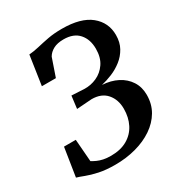

<svg xmlns="http://www.w3.org/2000/svg" viewBox="-178 -875 947 1009"><g transform="rotate(-30 296.0 -371.0)"><path d="M230 8.5Q173.5 8.5 132 -0.5Q90.5 -9.5 62.2 -20.5Q34 -31.5 16.5 -36.5L43.5 -209H115L125.5 -73.5Q138 -66 153.2 -59Q168.5 -52 188.2 -47.8Q208 -43.5 234 -43.5Q293 -43.5 333.5 -67Q374 -90.5 394.8 -131.5Q415.5 -172.5 415.5 -224.5Q415.5 -280 384.2 -316.2Q353 -352.5 293.5 -352.5L202 -346L211.5 -422L287.5 -418Q326.5 -416.5 362.8 -432.8Q399 -449 422.5 -483.5Q446 -518 446 -571Q446 -628 414.8 -663.2Q383.5 -698.5 323 -698.5Q285 -698.5 260.8 -685.5Q236.5 -672.5 224 -651L186.5 -542H101.5L128 -719.5Q156.5 -721.5 187.8 -729Q219 -736.5 257 -743.8Q295 -751 343 -751Q457.5 -751 515.5 -703.8Q573.5 -656.5 573.5 -581Q573.5 -536.5 555 -503.5Q536.5 -470.5 507.2 -447.8Q478 -425 444 -411Q410 -397 378.5 -390Q430.5 -387 470.5 -366.5Q510.5 -346 533.5 -310.5Q556.5 -275 556.5 -227.5Q556.5 -172 531 -128.5Q505.5 -85 460.2 -54.2Q415 -23.5 356 -7.5Q297 8.5 230 8.5Z"/></g></svg>

Font: Merriweather 36pt SemiBold
Style: Italic
Weight: 600
Italic angle: -7.8°
Version: Version 2.101